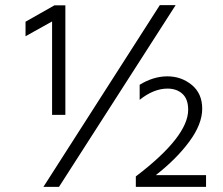

<svg xmlns="http://www.w3.org/2000/svg" viewBox="-20 -732 873 752"><path d="M787 0H512V-41Q717 -197 717 -302Q717 -344 694.5 -364.5Q672 -385 636 -385Q582 -385 527 -341V-400Q581 -433 635.5 -433Q690 -433 731 -399.5Q772 -366 772 -306Q772 -246 721.5 -177.5Q671 -109 590 -46H787ZM236 -282H184V-648L80 -590V-647L193 -711H236ZM211 0H150L606 -712H668Z"/></svg>

Font: Hind Colombo Light
Style: Regular
Weight: 300
Designer: Jyotish Sonowal, Aditi Pimprikar
Foundry: Indian Type Foundry
Version: Version 1.000;PS 1.0;hotconv 1.0.86;makeotf.lib2.5.63406; tt